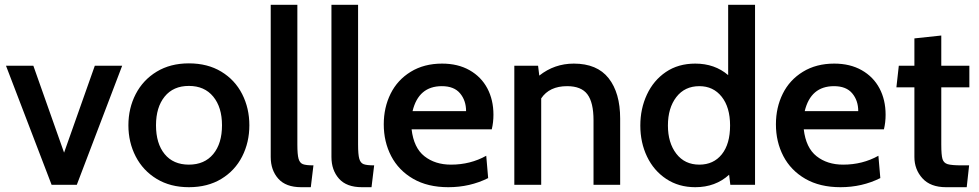

<svg xmlns="http://www.w3.org/2000/svg" viewBox="-20 -770 4079 800"><path d="M5 -496H119L247 -134L375 -496H489L300 0H195Z M515 -248Q515 -319 545.5 -378Q576 -437 633 -471.5Q690 -506 767 -506Q845 -506 902 -471.5Q959 -437 989 -378Q1019 -319 1019 -248Q1019 -177 989 -118Q959 -59 902 -24.5Q845 10 767 10Q690 10 633 -24.5Q576 -59 545.5 -118Q515 -177 515 -248ZM905 -248Q905 -323 868.5 -367.5Q832 -412 767 -412Q702 -412 666 -367.5Q630 -323 630 -248Q630 -172 666 -128Q702 -84 767 -84Q832 -84 868.5 -128Q905 -172 905 -248Z M1108 -116V-750H1219V-168Q1219 -126 1224 -108.5Q1229 -91 1242 -86Q1255 -81 1286 -81L1275 10H1235Q1171 10 1139.5 -25.5Q1108 -61 1108 -116Z M1361 -116V-750H1472V-168Q1472 -126 1477 -108.5Q1482 -91 1495 -86Q1508 -81 1539 -81L1528 10H1488Q1424 10 1392.5 -25.5Q1361 -61 1361 -116Z M1579 -252Q1579 -322 1607.5 -379.5Q1636 -437 1691.5 -471Q1747 -505 1822 -505Q1888 -505 1936.5 -477.5Q1985 -450 2010.5 -402Q2036 -354 2036 -292Q2036 -260 2029 -231H1695Q1704 -154 1748.5 -119Q1793 -84 1859 -84Q1940 -84 2006 -121L2014 -28Q1938 10 1848 10Q1762 10 1701.5 -25Q1641 -60 1610 -119.5Q1579 -179 1579 -252ZM1922 -307Q1922 -351 1897 -381Q1872 -411 1821 -411Q1724 -411 1699 -307Z M2123 -496H2222L2227 -455Q2290 -505 2371 -505Q2468 -505 2516 -444Q2564 -383 2564 -276V0H2453V-269Q2453 -343 2427.5 -377Q2402 -411 2343 -411Q2269 -411 2235 -360V0H2123Z M3126 -750V0H3023L3018 -42Q2961 10 2877 10Q2808 10 2756 -24.5Q2704 -59 2676 -117.5Q2648 -176 2648 -247Q2648 -317 2675.5 -376Q2703 -435 2754.5 -470Q2806 -505 2877 -505Q2958 -505 3014 -457V-750ZM3022 -247Q3022 -323 2987 -367Q2952 -411 2894 -411Q2833 -411 2798 -365.5Q2763 -320 2763 -247Q2763 -175 2798 -129.5Q2833 -84 2894 -84Q2953 -84 2987.5 -127Q3022 -170 3022 -247Z M3213 -252Q3213 -322 3241.5 -379.5Q3270 -437 3325.5 -471Q3381 -505 3456 -505Q3522 -505 3570.5 -477.5Q3619 -450 3644.5 -402Q3670 -354 3670 -292Q3670 -260 3663 -231H3329Q3338 -154 3382.5 -119Q3427 -84 3493 -84Q3574 -84 3640 -121L3648 -28Q3572 10 3482 10Q3396 10 3335.5 -25Q3275 -60 3244 -119.5Q3213 -179 3213 -252ZM3556 -307Q3556 -351 3531 -381Q3506 -411 3455 -411Q3358 -411 3333 -307Z M3790 -116V-406H3715L3725 -496H3790V-610L3902 -622V-496H4019V-406H3902V-168Q3902 -124 3907 -107.5Q3912 -91 3928.5 -86Q3945 -81 3988 -81H4018L4008 10H3922Q3857 10 3823.5 -27Q3790 -64 3790 -116Z"/></svg>

Font: Cabin SemiBold
Style: Regular
Weight: 600
Designer: Pablo Impallari
Foundry: Pablo Impallari. http://www.impallari.com Igino Marini. http://www.ikern.com
Version: Version 2.001